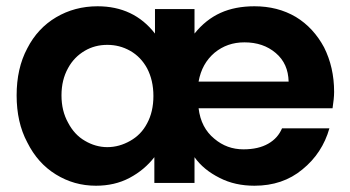

<svg xmlns="http://www.w3.org/2000/svg" viewBox="-20 -583 1117 612"><path d="M1045 -290C1045 -290 1045 -290 1045 -290C1045 -343 1034 -390 1013 -432C991 -473 961 -506 923 -529C884 -552 840 -563 791 -563C791 -563 791 -563 791 -563C750 -563 714 -556 683 -542C652 -528 624 -506 600 -476C600 -476 600 -554 600 -554C600 -554 474 -554 474 -554C474 -554 474 -476 474 -476C474 -476 474 -476 474 -476C429 -534 368 -563 291 -563C291 -563 291 -563 291 -563C242 -563 198 -551 159 -528C120 -505 89 -472 67 -429C44 -386 33 -336 33 -279C33 -279 33 -279 33 -279C33 -222 44 -172 67 -129C89 -85 119 -51 158 -27C197 -3 239 9 286 9C286 9 286 9 286 9C325 9 361 1 393 -16C425 -33 451 -55 472 -82C472 -82 472 0 472 0C472 0 600 0 600 0C600 0 600 -82 600 -82C600 -82 600 -82 600 -82C619 -55 646 -33 680 -16C713 1 750 9 791 9C791 9 791 9 791 9C851 9 902 -8 944 -43C986 -77 1015 -121 1030 -174C1030 -174 879 -174 879 -174C879 -174 879 -174 879 -174C870 -153 856 -137 835 -125C814 -113 788 -107 756 -107C756 -107 756 -107 756 -107C721 -107 690 -118 663 -141C635 -164 618 -196 613 -238C613 -238 1040 -238 1040 -238C1040 -238 1040 -238 1040 -238C1043 -258 1045 -275 1045 -290ZM613 -323C613 -323 613 -323 613 -323C620 -362 637 -392 664 -415C691 -437 722 -448 759 -448C759 -448 759 -448 759 -448C799 -448 832 -437 859 -414C886 -391 899 -361 900 -323C900 -323 613 -323 613 -323ZM322 -114C322 -114 322 -114 322 -114C297 -114 273 -121 251 -134C228 -147 210 -167 197 -192C183 -217 176 -246 176 -279C176 -279 176 -279 176 -279C176 -312 183 -341 197 -366C210 -390 228 -408 250 -421C272 -434 296 -440 322 -440C322 -440 322 -440 322 -440C348 -440 372 -434 395 -421C418 -408 436 -389 449 -365C462 -340 469 -311 469 -277C469 -277 469 -277 469 -277C469 -243 462 -214 449 -190C436 -165 418 -147 395 -134C372 -121 348 -114 322 -114Z"/></svg>

Font: Girnar Poppins
Style: SemiBold
Weight: 500
Designer: Ninad Kale (Devanagari), Jonny Pinhorn (Latin)
Foundry: Indian Type Foundry
Version: ""